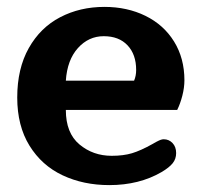

<svg xmlns="http://www.w3.org/2000/svg" viewBox="-20 -522 582 557"><path d="M30 -239Q30 -323 63.5 -382.5Q97 -442 154.5 -472Q212 -502 283 -502Q349 -502 402 -476Q455 -450 485 -401.5Q515 -353 515 -289Q515 -268 509 -244.5Q503 -221 494 -203H171Q171 -136 210.5 -103Q250 -70 304 -70Q338 -70 363 -77.5Q388 -85 422 -104Q425 -106 433.5 -110.5Q442 -115 446.5 -116.5Q451 -118 455 -118Q470 -118 480.5 -107Q491 -96 491 -78Q491 -61 481 -48.5Q471 -36 449 -23Q384 15 297 15Q222 15 161.5 -13.5Q101 -42 65.5 -99.5Q30 -157 30 -239ZM369 -288Q375 -302 375 -319Q375 -364 350 -390.5Q325 -417 281 -417Q237 -417 206 -382.5Q175 -348 171 -288Z"/></svg>

Font: Maitree
Style: Bold
Weight: 700
Designer: CadsonDemak Team
Foundry: CadsonDemak
Version: Version 1.002